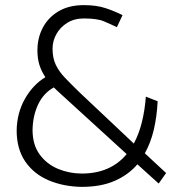

<svg xmlns="http://www.w3.org/2000/svg" viewBox="-20 -716 703 749"><path d="M474 -115Q444 -78 400 -58.5Q356 -39 299 -39Q251 -39 207 -57Q163 -75 135 -113Q107 -151 107 -209Q108 -265 129 -309Q150 -353 190 -375Q197 -368 205 -360.5Q213 -353 222 -345ZM599 0 628 -41 545 -118Q568 -159 580 -210Q592 -261 595 -321L549 -339Q545 -286 533.5 -239.5Q522 -193 502 -156L292 -354Q258 -387 234 -412Q210 -437 197.5 -463.5Q185 -490 185 -526Q185 -556 200 -583Q215 -610 242.5 -627Q270 -644 307 -644Q359 -644 385 -633Q411 -622 436 -610L458 -657Q428 -672 392.5 -684Q357 -696 307 -696Q249 -696 208.5 -672Q168 -648 147 -608Q126 -568 126 -520Q126 -487 134 -462Q142 -437 157 -415Q108 -385 77 -330Q46 -275 45 -207Q45 -135 78.5 -86Q112 -37 170 -12.5Q228 12 299 13Q374 13 427.5 -10.5Q481 -34 516 -75Z"/></svg>

Font: Catamaran Light
Style: Regular
Weight: 300
Designer: Pria Ravichandran
Version: Version 2.000